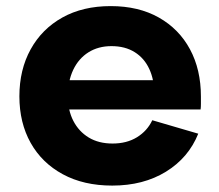

<svg xmlns="http://www.w3.org/2000/svg" viewBox="-20 -582 701 614"><path d="M339 11.5Q247.5 11.5 180.8 -24.8Q114 -61 78 -125.2Q42 -189.5 42 -274Q42 -359 78 -424.2Q114 -489.5 179.5 -526Q245 -562.5 334 -562.5Q423 -562.5 487.8 -526Q552.5 -489.5 587.5 -424.5Q622.5 -359.5 622.5 -273.5Q622.5 -259.5 622.5 -249.5Q622.5 -239.5 621.5 -232H471.5Q473 -243 473.2 -254.5Q473.5 -266 473.5 -280.5Q473.5 -326.5 457.5 -361.2Q441.5 -396 410.8 -415.2Q380 -434.5 336.5 -434.5Q294.5 -434.5 263 -414.8Q231.5 -395 214.2 -358.8Q197 -322.5 197 -274Q197 -229.5 214.5 -195.5Q232 -161.5 263.8 -142.2Q295.5 -123 340 -123Q385.5 -123 418.2 -143.2Q451 -163.5 467 -197.5L614 -154.5Q583 -77.5 510.8 -33Q438.5 11.5 339 11.5ZM138.5 -232V-325.5H532L548.5 -232Z"/></svg>

Font: Hepta Slab
Style: Bold
Weight: 700
Designer: Michael LaGattuta
Foundry: Michael LaGattuta
Version: Version 1.100